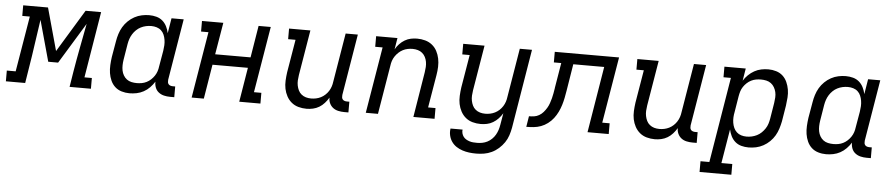

<svg xmlns="http://www.w3.org/2000/svg" viewBox="-85 -822 6128 1318"><g transform="rotate(5 2979.0 -162.5)"><path d="M-42 0V-74H19L83 -457H31V-530H202L283 -237L461 -530H568L493 -74H544V0H397L414 -106Q428 -190 444 -273.5Q460 -357 476 -441L304 -159H236L158 -441Q145 -357 133.5 -273.5Q122 -190 108 -106L91 0Z M810 8Q810 8 810 8Q810 8 810 8Q782 8 755.5 0Q729 -8 710 -25.5Q691 -43 680 -67.5Q669 -92 665 -118.5Q661 -145 662.5 -173.5Q664 -202 668 -230L687 -340Q691 -365 699 -390.5Q707 -416 720.5 -439Q734 -462 754 -481.5Q774 -501 798 -514Q822 -527 848 -532.5Q874 -538 899 -538Q925 -538 949 -531.5Q973 -525 991 -509.5Q1009 -494 1020 -472Q1031 -450 1036 -426L1053 -530H1137L1067 -108Q1066 -99 1067 -91Q1068 -83 1073 -77Q1078 -71 1086 -68.5Q1094 -66 1102 -66H1119V8H1090Q1068 8 1047.5 3Q1027 -2 1011 -14.5Q995 -27 987.5 -46.5Q980 -66 981 -87Q967 -65 948.5 -46Q930 -27 907 -14.5Q884 -2 859 3Q834 8 810 8ZM854 -66Q871 -66 888 -69Q905 -72 921 -80Q937 -88 950.5 -100.5Q964 -113 974 -128Q984 -143 989.5 -159.5Q995 -176 997 -193L1016 -303Q1019 -322 1020 -341Q1021 -360 1018 -378.5Q1015 -397 1008 -413.5Q1001 -430 988 -442Q975 -454 957 -459.5Q939 -465 920 -465Q901 -465 883 -461Q865 -457 848 -448.5Q831 -440 817 -426.5Q803 -413 793 -397Q783 -381 777 -363.5Q771 -346 768 -328L750 -218Q747 -199 746.5 -180Q746 -161 749.5 -143.5Q753 -126 762 -110.5Q771 -95 785 -84.5Q799 -74 817 -70Q835 -66 854 -66Z M1238 0 1314 -457H1263V-530H1410L1373 -310H1617L1653 -530H1737L1661 -74H1712V0H1566L1605 -237H1361L1322 0Z M2030 8Q2001 8 1974 0.5Q1947 -7 1926.5 -24Q1906 -41 1893 -65Q1880 -89 1874.5 -116Q1869 -143 1870.5 -172Q1872 -201 1876 -230L1914 -457H1863V-530H2010L1958 -218Q1955 -199 1954 -181Q1953 -163 1956.5 -145.5Q1960 -128 1967.5 -112.5Q1975 -97 1988.5 -86Q2002 -75 2019 -70Q2036 -65 2055 -65Q2072 -65 2089 -68.5Q2106 -72 2122 -80Q2138 -88 2151.5 -100.5Q2165 -113 2174.5 -128Q2184 -143 2189.5 -159.5Q2195 -176 2197 -193L2253 -530H2337L2267 -108Q2266 -99 2267 -91Q2268 -83 2273 -77Q2278 -71 2286 -68.5Q2294 -66 2302 -66H2319V8H2290Q2269 8 2248.5 3.5Q2228 -1 2212.5 -13Q2197 -25 2188.5 -43.5Q2180 -62 2181 -82Q2169 -62 2153 -44Q2137 -26 2117 -14Q2097 -2 2074.5 3Q2052 8 2030 8Z M2438 0 2514 -457H2463V-530H2610L2597 -451Q2608 -471 2624 -488Q2640 -505 2660 -517Q2680 -529 2702 -533.5Q2724 -538 2745 -538Q2774 -538 2801 -530.5Q2828 -523 2849 -506Q2870 -489 2882.5 -465Q2895 -441 2900.5 -414Q2906 -387 2905 -358Q2904 -329 2899 -300L2861 -74H2912V0H2766L2817 -312Q2820 -331 2821 -349Q2822 -367 2819 -384.5Q2816 -402 2808 -417.5Q2800 -433 2787 -444Q2774 -455 2756.5 -460Q2739 -465 2720 -465Q2703 -465 2686 -461.5Q2669 -458 2653.5 -450Q2638 -442 2624.5 -429.5Q2611 -417 2601 -402Q2591 -387 2585.5 -370.5Q2580 -354 2578 -337L2522 0Z M3217 213Q3192 213 3168 210Q3144 207 3121.5 199.5Q3099 192 3080 179.5Q3061 167 3047.5 148Q3034 129 3028.5 105Q3023 81 3027 57H3110Q3108 70 3111.5 83Q3115 96 3122.5 106Q3130 116 3141 122.5Q3152 129 3164.5 133Q3177 137 3190.5 138Q3204 139 3217 139Q3235 139 3253 135.5Q3271 132 3287.5 123.5Q3304 115 3318 101.5Q3332 88 3341.5 71.5Q3351 55 3356.5 38Q3362 21 3365 3L3379 -79Q3367 -59 3351 -42Q3335 -25 3315 -13Q3295 -1 3273 3.5Q3251 8 3230 8Q3201 8 3174 0.5Q3147 -7 3126.5 -24Q3106 -41 3093 -65Q3080 -89 3074.5 -116Q3069 -143 3070.5 -172Q3072 -201 3076 -230L3114 -457H3063V-530H3210L3158 -218Q3155 -199 3154 -181Q3153 -163 3156.5 -145.5Q3160 -128 3167.5 -112.5Q3175 -97 3188.5 -86Q3202 -75 3219 -70Q3236 -65 3255 -65Q3272 -65 3289 -68.5Q3306 -72 3322 -80Q3338 -88 3351.5 -100.5Q3365 -113 3374.5 -128Q3384 -143 3389.5 -159.5Q3395 -176 3397 -193L3453 -530H3537L3447 15Q3442 42 3433.5 68Q3425 94 3409 117.5Q3393 141 3371 160.5Q3349 180 3323.5 192Q3298 204 3271 208.5Q3244 213 3217 213Z M3544 0 3556 -74Q3574 -74 3591.5 -76.5Q3609 -79 3625.5 -88.5Q3642 -98 3654.5 -112.5Q3667 -127 3676.5 -143Q3686 -159 3692 -176.5Q3698 -194 3702.5 -211Q3707 -228 3710 -245.5Q3713 -263 3716 -281V-283Q3716 -283 3716 -283Q3716 -283 3716 -283L3745 -457H3694V-530H4137L4061 -74H4112V0H3966L4041 -456H3828L3798 -271Q3794 -246 3789 -221Q3784 -196 3776.5 -171.5Q3769 -147 3757.5 -123Q3746 -99 3729.5 -77.5Q3713 -56 3691 -39.5Q3669 -23 3644.5 -14Q3620 -5 3594.5 -2.5Q3569 0 3544 0Z M4430 8Q4401 8 4374 0.5Q4347 -7 4326.5 -24Q4306 -41 4293 -65Q4280 -89 4274.5 -116Q4269 -143 4270.5 -172Q4272 -201 4276 -230L4314 -457H4263V-530H4410L4358 -218Q4355 -199 4354 -181Q4353 -163 4356.5 -145.5Q4360 -128 4367.5 -112.5Q4375 -97 4388.5 -86Q4402 -75 4419 -70Q4436 -65 4455 -65Q4472 -65 4489 -68.5Q4506 -72 4522 -80Q4538 -88 4551.5 -100.5Q4565 -113 4574.5 -128Q4584 -143 4589.5 -159.5Q4595 -176 4597 -193L4653 -530H4737L4667 -108Q4666 -99 4667 -91Q4668 -83 4673 -77Q4678 -71 4686 -68.5Q4694 -66 4702 -66H4719V8H4690Q4669 8 4648.5 3.5Q4628 -1 4612.5 -13Q4597 -25 4588.5 -43.5Q4580 -62 4581 -82Q4569 -62 4553 -44Q4537 -26 4517 -14Q4497 -2 4474.5 3Q4452 8 4430 8Z M4756 205V131H4817L4914 -457H4863V-530H5010L4996 -445Q5009 -466 5028 -484.5Q5047 -503 5069.5 -515.5Q5092 -528 5116.5 -533Q5141 -538 5165 -538Q5165 -538 5165 -538Q5165 -538 5166 -538Q5193 -538 5219.5 -530Q5246 -522 5265 -504.5Q5284 -487 5295 -462.5Q5306 -438 5310.5 -411.5Q5315 -385 5313 -356.5Q5311 -328 5307 -300L5289 -190Q5284 -165 5276 -139.5Q5268 -114 5254.5 -91Q5241 -68 5221 -48.5Q5201 -29 5177 -16Q5153 -3 5127.5 2.5Q5102 8 5076 8Q5050 8 5026 1.5Q5002 -5 4984 -20.5Q4966 -36 4955 -58Q4944 -80 4939 -104L4900 131H4975V205ZM5056 -65Q5074 -65 5092 -69Q5110 -73 5127 -81.5Q5144 -90 5158 -103.5Q5172 -117 5182.5 -133Q5193 -149 5198.5 -166.5Q5204 -184 5207 -202L5225 -312Q5228 -331 5229 -350Q5230 -369 5226 -386.5Q5222 -404 5213 -419.5Q5204 -435 5190 -445.5Q5176 -456 5158 -460Q5140 -464 5121 -464Q5104 -464 5087 -461Q5070 -458 5054 -450Q5038 -442 5024.5 -429.5Q5011 -417 5001 -402Q4991 -387 4986 -370.5Q4981 -354 4978 -337L4960 -227Q4956 -208 4955 -189Q4954 -170 4957 -151.5Q4960 -133 4967.5 -116.5Q4975 -100 4988 -88Q5001 -76 5018.5 -70.5Q5036 -65 5056 -65Z M5610 8Q5610 8 5610 8Q5610 8 5610 8Q5582 8 5555.5 0Q5529 -8 5510 -25.5Q5491 -43 5480 -67.5Q5469 -92 5465 -118.5Q5461 -145 5462.5 -173.5Q5464 -202 5468 -230L5487 -340Q5491 -365 5499 -390.5Q5507 -416 5520.5 -439Q5534 -462 5554 -481.5Q5574 -501 5598 -514Q5622 -527 5648 -532.5Q5674 -538 5699 -538Q5725 -538 5749 -531.5Q5773 -525 5791 -509.5Q5809 -494 5820 -472Q5831 -450 5836 -426L5853 -530H5937L5867 -108Q5866 -99 5867 -91Q5868 -83 5873 -77Q5878 -71 5886 -68.5Q5894 -66 5902 -66H5919V8H5890Q5868 8 5847.5 3Q5827 -2 5811 -14.5Q5795 -27 5787.5 -46.5Q5780 -66 5781 -87Q5767 -65 5748.5 -46Q5730 -27 5707 -14.5Q5684 -2 5659 3Q5634 8 5610 8ZM5654 -66Q5671 -66 5688 -69Q5705 -72 5721 -80Q5737 -88 5750.5 -100.5Q5764 -113 5774 -128Q5784 -143 5789.5 -159.5Q5795 -176 5797 -193L5816 -303Q5819 -322 5820 -341Q5821 -360 5818 -378.5Q5815 -397 5808 -413.5Q5801 -430 5788 -442Q5775 -454 5757 -459.5Q5739 -465 5720 -465Q5701 -465 5683 -461Q5665 -457 5648 -448.5Q5631 -440 5617 -426.5Q5603 -413 5593 -397Q5583 -381 5577 -363.5Q5571 -346 5568 -328L5550 -218Q5547 -199 5546.5 -180Q5546 -161 5549.5 -143.5Q5553 -126 5562 -110.5Q5571 -95 5585 -84.5Q5599 -74 5617 -70Q5635 -66 5654 -66Z"/></g></svg>

Font: Iosevka Slab Extended
Style: Italic
Weight: 400
Width: 7
Italic angle: -9°
Monospace: yes
Designer: Belleve Invis
Foundry: Belleve Invis
Version: Version 11.1.0; ttfautohint (v1.8.3)